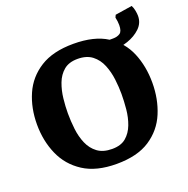

<svg xmlns="http://www.w3.org/2000/svg" viewBox="-127 -828 941 959"><g transform="rotate(-20 343.0 -349.0)"><path d="M334 9Q226 9 158 -35Q90 -79 58 -152Q26 -225 26 -312Q26 -399 57.5 -471Q89 -543 157 -586Q225 -629 334 -629Q445 -629 512 -586Q579 -543 609 -471Q639 -399 639 -312Q639 -225 608.5 -152Q578 -79 511 -35Q444 9 334 9ZM338 -69Q385 -69 412 -92Q439 -115 453 -152Q467 -189 471 -231.5Q475 -274 475 -312Q475 -348 470 -389.5Q465 -431 450 -468Q435 -505 405.5 -528Q376 -551 328 -551Q282 -551 254.5 -528Q227 -505 213 -468Q199 -431 194.5 -389.5Q190 -348 190 -312Q190 -271 195 -228Q200 -185 215.5 -149Q231 -113 260.5 -91Q290 -69 338 -69ZM488 -531V-586H530Q553 -586 567.5 -596Q582 -606 582 -639Q582 -658 577 -680L583 -693L673 -707Q680 -694 683 -677.5Q686 -661 686 -650Q686 -612 658.5 -585.5Q631 -559 590 -545Q549 -531 508 -531Z"/></g></svg>

Font: Manuale ExtraBold
Style: Regular
Weight: 800
Version: Version 1.002